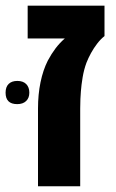

<svg xmlns="http://www.w3.org/2000/svg" viewBox="-42 -651 405 671"><path d="M90.8 0V-271.5Q90.8 -320.8 99.6 -363.5Q108.4 -406.2 125 -439Q137.7 -462.9 152.3 -482.2Q167 -501.5 184.6 -516.6H54.7V-631.3H323.2V-524.9Q309.6 -514.2 297.6 -498.5Q285.6 -482.9 276.1 -465.6Q266.6 -448.2 260.3 -432.1Q251.5 -408.7 246.8 -380.9Q242.2 -353 240.7 -332Q239.7 -320.3 239 -305.2Q238.3 -290 238.3 -271.5V0ZM18.1 -287.1Q-22.5 -287.1 -22.5 -327.1Q-22.5 -347.2 -11.7 -357.7Q-1 -368.2 18.6 -368.2Q38.6 -368.2 49.6 -357.2Q60.5 -346.2 60.5 -327.1Q60.5 -308.6 49.3 -297.9Q38.1 -287.1 18.1 -287.1Z"/></svg>

Font: Wonky
Style: Regular
Weight: 400
Designer: Monotype Design Team
Foundry: Monotype Imaging Inc.
Version: Version 3.000